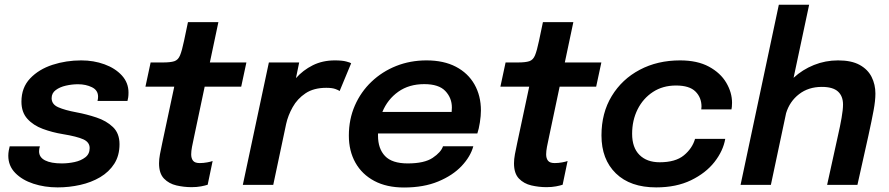

<svg xmlns="http://www.w3.org/2000/svg" viewBox="-20 -802 3858 833"><path d="M230 11Q173.5 11 124.8 -5Q76 -21 46 -51.8Q16 -82.5 16 -126.5Q16 -137 18 -148.8Q20 -160.5 22 -167H153Q149.5 -156.5 149.5 -145.5Q149.5 -119.5 175.5 -106.2Q201.5 -93 248 -93Q276 -93 303.8 -99Q331.5 -105 350.2 -119.5Q369 -134 369 -159.5Q369 -185 341.5 -197.5Q314 -210 253 -220Q207 -227.5 165.8 -242.8Q124.5 -258 98.8 -286.5Q73 -315 73 -361Q73 -422 110.8 -461.8Q148.5 -501.5 207.8 -520.8Q267 -540 332.5 -540Q386.5 -540 433.2 -523Q480 -506 508.8 -474.5Q537.5 -443 537.5 -400.5Q537.5 -388 536.2 -379.2Q535 -370.5 533 -364H403Q405.5 -373 405.5 -382.5Q405.5 -410.5 379 -423.5Q352.5 -436.5 318.5 -436.5Q292.5 -436.5 266 -430.5Q239.5 -424.5 221.8 -411.2Q204 -398 204 -376Q204 -349.5 232.5 -336.8Q261 -324 312.5 -314.5Q355.5 -306.5 398.5 -292.2Q441.5 -278 470 -250.8Q498.5 -223.5 498.5 -176.5Q498.5 -127 475.8 -91.5Q453 -56 414.5 -33.2Q376 -10.5 328.2 0.2Q280.5 11 230 11Z M811 10Q778 10 745.5 2.5Q713 -5 691.5 -27.2Q670 -49.5 670 -93.5Q670 -111 674 -132.8Q678 -154.5 684 -182L736 -426H611L633.5 -531H686.5Q720 -531 736.5 -536.5Q753 -542 761.2 -562Q769.5 -582 778.5 -625L795.5 -706H927.5L890.5 -531H1049L1026.5 -426H868L823 -213Q816.5 -183.5 813 -164.8Q809.5 -146 809.5 -132.5Q809.5 -115 817.5 -104.8Q825.5 -94.5 846.5 -94.5Q862.5 -94.5 878.8 -97.5Q895 -100.5 902.5 -103.5L881 -0.5Q870.5 3 852.5 6.5Q834.5 10 811 10Z M1033.5 0 1146.5 -531H1278L1264 -463Q1294.5 -497.5 1337 -518.8Q1379.5 -540 1432.5 -540Q1464.5 -540 1482.2 -535.2Q1500 -530.5 1503.5 -527.5L1453.5 -407Q1449.5 -410.5 1435.2 -415.8Q1421 -421 1395.5 -421Q1341 -421 1305.5 -397.2Q1270 -373.5 1249.8 -337.2Q1229.5 -301 1221.5 -264.5L1165.5 0Z M2033.5 -167.5Q2021.5 -123 1983 -82Q1944.5 -41 1881.5 -14.8Q1818.5 11.5 1733 11.5Q1657.5 11.5 1604 -17Q1550.5 -45.5 1522 -96.2Q1493.5 -147 1493.5 -213.5Q1493.5 -284.5 1519.5 -344Q1545.5 -403.5 1591.8 -447.5Q1638 -491.5 1699 -515.8Q1760 -540 1830.5 -540Q1905 -540 1957.8 -512.5Q2010.5 -485 2038.5 -435.8Q2066.5 -386.5 2066.5 -322.5Q2066.5 -300 2062 -271Q2057.5 -242 2051 -223H1620Q1620 -218.5 1620 -213.5Q1620 -157 1650.5 -125Q1681 -93 1749 -93Q1821 -93 1857.2 -117.2Q1893.5 -141.5 1902 -167.5ZM1820.5 -437Q1754.5 -437 1708 -404Q1661.5 -371 1639 -316.5H1939.5Q1940.5 -325 1940.5 -335.5Q1940.5 -377 1912.2 -407Q1884 -437 1820.5 -437Z M2351 10Q2318 10 2285.5 2.5Q2253 -5 2231.5 -27.2Q2210 -49.5 2210 -93.5Q2210 -111 2214 -132.8Q2218 -154.5 2224 -182L2276 -426H2151L2173.5 -531H2226.5Q2260 -531 2276.5 -536.5Q2293 -542 2301.2 -562Q2309.5 -582 2318.5 -625L2335.5 -706H2467.5L2430.5 -531H2589L2566.5 -426H2408L2363 -213Q2356.5 -183.5 2353 -164.8Q2349.5 -146 2349.5 -132.5Q2349.5 -115 2357.5 -104.8Q2365.5 -94.5 2386.5 -94.5Q2402.5 -94.5 2418.8 -97.5Q2435 -100.5 2442.5 -103.5L2421 -0.5Q2410.5 3 2392.5 6.5Q2374.5 10 2351 10Z M2827 11Q2714.5 11 2652 -49.8Q2589.5 -110.5 2589.5 -214.5Q2589.5 -312 2634 -385.2Q2678.5 -458.5 2755.5 -499.2Q2832.5 -540 2930.5 -540Q3005.5 -540 3055.8 -512.8Q3106 -485.5 3131 -443Q3156 -400.5 3156 -356Q3156 -346 3155.2 -338.8Q3154.5 -331.5 3153.5 -327.5H3022.5Q3023.5 -333.5 3023.5 -339.5Q3023.5 -379 2997.2 -405Q2971 -431 2913 -431Q2855.5 -431 2812.8 -403Q2770 -375 2746.2 -327.5Q2722.5 -280 2722.5 -221.5Q2722.5 -161.5 2754.5 -129.8Q2786.5 -98 2842 -98Q2910.5 -98 2947 -128Q2983.5 -158 2995.5 -199.5H3126.5Q3117.5 -147.5 3079.8 -99.2Q3042 -51 2978 -20Q2914 11 2827 11Z M3193 0 3359 -781.5H3490.5L3423 -464.5Q3461.5 -500 3511.2 -520Q3561 -540 3616 -540Q3674 -540 3709.5 -520.5Q3745 -501 3761.5 -468.2Q3778 -435.5 3778 -396Q3778 -365.5 3770.2 -323.5Q3762.5 -281.5 3747.5 -213L3700 0H3568.5L3615.5 -213.5Q3625 -254.5 3631.2 -290.5Q3637.5 -326.5 3637.5 -348.5Q3637.5 -385 3615.5 -405Q3593.5 -425 3545.5 -425Q3487.5 -425 3446.8 -393.5Q3406 -362 3390.5 -311L3324.5 0Z"/></svg>

Font: Epilogue SemiBold
Style: Italic
Weight: 600
Italic angle: -12°
Designer: Tyler Finck
Foundry: Etcetera Type Co
Version: Version 2.111; ttfautohint (v1.8.3)